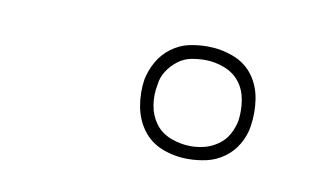

<svg xmlns="http://www.w3.org/2000/svg" viewBox="-35 -801 469 279"><g transform="rotate(10 200.0 -661.0)"><path d="M253 -578Q233 -578 215 -585Q197 -592 186 -607Q175 -622 171.5 -641.5Q168 -661 171 -681Q174 -695 181 -707.5Q188 -720 200 -729Q212 -738 225.5 -741Q239 -744 253 -744Q273 -744 291.5 -737Q310 -730 321 -715Q332 -700 335 -680.5Q338 -661 335 -641Q333 -627 325.5 -614Q318 -601 306 -592.5Q294 -584 280.5 -581Q267 -578 253 -578ZM254 -597Q264 -597 274 -599.5Q284 -602 293.5 -608.5Q303 -615 308.5 -625Q314 -635 316 -646Q318 -661 315.5 -676Q313 -691 304.5 -702Q296 -713 282 -718.5Q268 -724 253 -724Q243 -724 232.5 -722Q222 -720 213 -713Q204 -706 198 -696.5Q192 -687 191 -676Q188 -661 190.5 -646Q193 -631 201.5 -619.5Q210 -608 224.5 -602.5Q239 -597 254 -597Z"/></g></svg>

Font: Iosevka Aile Thin
Style: Italic
Weight: 100
Italic angle: -9°
Designer: Belleve Invis
Foundry: Belleve Invis
Version: Version 31.1.0; ttfautohint (v1.8.4)